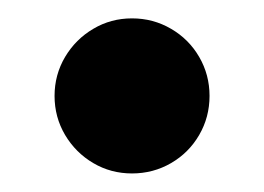

<svg xmlns="http://www.w3.org/2000/svg" viewBox="-20 -372 286 208"><path d="M39.1 -268.1Q39.1 -291 50.5 -310.3Q62 -329.6 81.1 -340.8Q100.1 -352.1 123 -352.1Q146 -352.1 165.3 -340.8Q184.6 -329.6 195.8 -310.3Q207 -291 207 -268.1Q207 -245.1 195.8 -225.8Q184.6 -206.5 165.3 -195.3Q146 -184.1 123 -184.1Q100.1 -184.1 81.1 -195.3Q62 -206.5 50.5 -225.8Q39.1 -245.1 39.1 -268.1Z"/></svg>

Font: Reddit Sans Strawberry
Style: Bold
Weight: 700
Designer: Stephen Hutchings
Foundry: Reddit
Version: Version 1.013